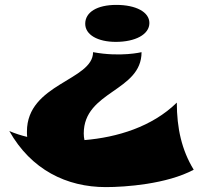

<svg xmlns="http://www.w3.org/2000/svg" viewBox="-20 -562 835 784"><path d="M18 -27C107 131 252 202 412 202C491 202 661 190 771 131C722 51 702 -39 702 -143C601 -44 458 -1 325 10C323 2 322 -7 322 -17C322 -191 558 -188 558 -349C558 -349 473 -328 360 -349C360 -233 90 -221 90 -25C90 -18 90 -10 91 -3C66 -9 41 -17 18 -27ZM328 -465C328 -420 379 -391 453 -391C532 -391 590 -421 590 -468C590 -513 535 -542 455 -542C376 -542 328 -512 328 -465Z"/></svg>

Font: Shojumaru
Style: Regular
Weight: 400
Designer: Astigmatic (AOETI)
Foundry: Astigmatic (AOETI)
Version: Version 1.000